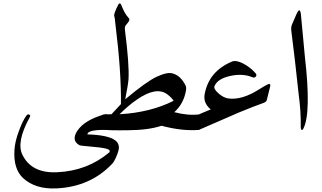

<svg xmlns="http://www.w3.org/2000/svg" viewBox="-20 -755 1870 1116"><path d="M64 116Q67 67 90 6Q101 -24 112 -46.5Q123 -69 134 -84Q142 -93 150 -89Q160 -84 152 -72Q73 72 111 146Q165 254 314 246Q487 238 615 131Q625 116 597 109Q569 102 508 97Q447 92 442 89Q393 62 429 6Q451 -27 490.5 -50.5Q530 -74 586 -90Q617 -99 611 -58Q603 0 586 0Q489 0 488 26Q610 30 650 61Q666 73 670 91Q675 109 660 146Q645 184 632 197Q505 331 308 340Q186 346 114 280Q57 227 64 116Z M919 -24Q844 1 727 2Q668 3 632.5 2Q597 1 585 0Q577 -2 570 -23Q549 -87 585 -90L628 -91L683 -150Q684 -246 676 -362Q668 -478 651 -613Q649 -633 647.5 -645Q646 -657 644 -661Q640 -675 668 -729Q671 -735 676 -735Q681 -735 684 -728Q705 -674 726 -653Q738 -642 726 -627L709 -605Q704 -599 706 -583Q732 -379 727 -295Q726 -279 721 -249.5Q716 -220 708 -178Q831 -281 891 -309Q954 -338 984 -328Q1031 -315 1059 -257Q1064 -248 1061 -228Q1047 -151 993 -103Q1031 -93 1067 -89.5Q1103 -86 1137 -90Q1151 -92 1155 -72Q1164 -33 1154 -17Q1143 0 1137 0Q1039 8 919 -24ZM952 -207Q889 -254 777 -177Q749 -158 723.5 -136Q698 -114 675 -91Q854 -101 989 -169Q979 -187 952 -207Z M1550 -251 1530 -171Q1527 -163 1512 -157Q1483 -147 1446.5 -132.5Q1410 -118 1366 -100L1136 0Q1113 0 1106 -37Q1099 -74 1136 -90Q1138 -91 1155.5 -98.5Q1173 -106 1205 -119Q1159 -157 1170 -210Q1195 -341 1328 -397Q1352 -407 1393 -386Q1435 -364 1464 -331Q1475 -319 1467 -310Q1459 -301 1447 -306Q1389 -330 1316 -313Q1245 -297 1227 -255Q1220 -239 1249 -213Q1277 -188 1305 -183Q1386 -171 1490 -238Q1501 -245 1511 -251Q1521 -257 1529 -261Q1556 -277 1550 -251Z M1702 -670Q1723 -719 1729 -672L1752 -427Q1790 -96 1743 -7Q1736 5 1732 -1Q1728 -6 1728 -18Q1730 -102 1716 -207Q1716 -211 1695 -397L1673 -578Q1671 -598 1677 -612Z"/></svg>

Font: Amiri Quran
Style: Regular
Weight: 400
Designer: Khaled Hosny
Version: Version 0.117